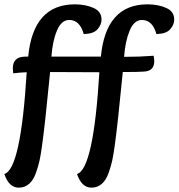

<svg xmlns="http://www.w3.org/2000/svg" viewBox="-24 -734 823 885"><path d="M434 -401 207 -402Q183 -154 169 -57Q164 -21 158.5 5Q153 31 141.5 63.5Q130 96 110 113.5Q90 131 63 131Q17 131 -4 68Q72 46 99 -401Q69 -400 37 -396Q35 -414 35 -419Q35 -473 93 -473H106Q129 -714 321 -714Q370 -714 407 -697.5Q444 -681 444 -644Q444 -620 425.5 -599Q407 -578 362 -577Q344 -642 295 -642Q259 -642 238.5 -593Q218 -544 213 -473H441Q464 -714 656 -714Q705 -714 742 -697.5Q779 -681 779 -644Q779 -620 760.5 -599Q742 -578 697 -577Q679 -642 630 -642Q594 -642 573.5 -592.5Q553 -543 548 -472Q621 -472 684 -477Q687 -464 687 -452Q687 -406 639 -404Q616 -402 542 -402Q518 -154 504 -57Q499 -21 493.5 5Q488 31 476.5 63.5Q465 96 445 113.5Q425 131 398 131Q352 131 331 68Q407 46 434 -401Z"/></svg>

Font: Overlock
Style: Bold Italic
Weight: 700
Designer: Dario Muhafara
Foundry: Dario Manuel Muhafara
Version: Version 1.002